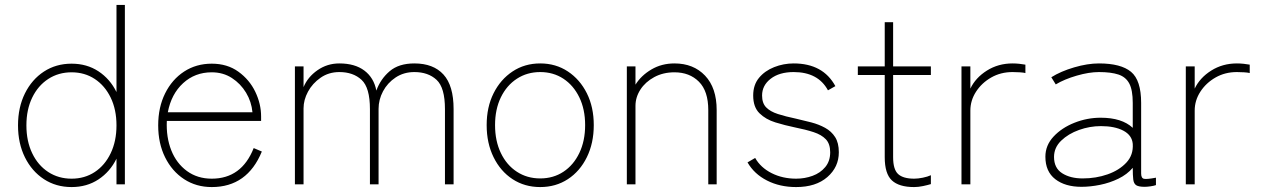

<svg xmlns="http://www.w3.org/2000/svg" viewBox="-20 -747 5117 778"><path d="M270 11Q207 11 158 -21Q109 -53 81 -109.5Q53 -166 53 -239Q53 -312 81 -368.5Q109 -425 158 -457Q207 -489 270 -489Q332 -489 379 -458Q426 -427 452 -374V-727H486V0H452V-104Q426 -51 379 -20Q332 11 270 11ZM270 -23Q323 -23 364 -50Q405 -77 428.5 -126Q452 -175 452 -239Q452 -303 428.5 -351.5Q405 -400 364 -427Q323 -454 270 -454Q217 -454 175.5 -427Q134 -400 110.5 -351.5Q87 -303 87 -239Q87 -175 110.5 -126Q134 -77 175.5 -50Q217 -23 270 -23Z M838 11Q775 11 726 -21Q677 -53 649 -109.5Q621 -166 621 -239Q621 -312 649 -368.5Q677 -425 726 -457Q775 -489 838 -489Q901 -489 946 -456.5Q991 -424 1014.5 -375Q1038 -326 1038 -275V-257H656Q653 -191 674 -138Q695 -85 737.5 -54Q780 -23 838 -23Q959 -23 1008 -147L1041 -133Q982 11 838 11ZM660 -292H1003Q999 -335 977 -371.5Q955 -408 919.5 -431Q884 -454 838 -454Q770 -454 722 -410Q674 -366 660 -292Z M1175 0V-478H1210V-394Q1227 -435 1266.5 -462.5Q1306 -490 1355 -490Q1418 -490 1456.5 -461Q1495 -432 1505 -380Q1522 -427 1559 -458.5Q1596 -490 1659 -490Q1736 -490 1777 -445Q1818 -400 1818 -305V0H1783V-305Q1783 -392 1749 -423.5Q1715 -455 1659 -455Q1616 -455 1583 -433Q1550 -411 1532 -377Q1514 -343 1514 -306V0H1479V-305Q1479 -392 1445 -423.5Q1411 -455 1355 -455Q1312 -455 1279 -432Q1246 -409 1228 -375.5Q1210 -342 1210 -308V0Z M2169 11Q2106 11 2057 -21Q2008 -53 1980 -110Q1952 -167 1952 -240Q1952 -313 1980 -369Q2008 -425 2057 -457.5Q2106 -490 2169 -490Q2232 -490 2281 -457.5Q2330 -425 2358 -369Q2386 -313 2386 -240Q2386 -167 2358 -110Q2330 -53 2281 -21Q2232 11 2169 11ZM2169 -24Q2222 -24 2263 -51Q2304 -78 2327.5 -127Q2351 -176 2351 -240Q2351 -304 2327.5 -352.5Q2304 -401 2263 -428Q2222 -455 2169 -455Q2116 -455 2074.5 -428Q2033 -401 2009.5 -352.5Q1986 -304 1986 -240Q1986 -176 2009.5 -127Q2033 -78 2074.5 -51Q2116 -24 2169 -24Z M2520 0V-478H2555V-404Q2578 -441 2619.5 -465.5Q2661 -490 2713 -490Q2790 -490 2837 -440.5Q2884 -391 2884 -301V0H2850V-301Q2850 -378 2812 -416Q2774 -454 2713 -454Q2667 -454 2631 -434.5Q2595 -415 2575 -384Q2555 -353 2555 -318V0Z M3206 11Q3140 11 3088 -15.5Q3036 -42 3009 -89L3040 -107Q3062 -68 3106.5 -45.5Q3151 -23 3206 -23Q3241 -23 3272.5 -34.5Q3304 -46 3324 -70Q3344 -94 3344 -130Q3344 -164 3326.5 -182.5Q3309 -201 3277 -211.5Q3245 -222 3200 -231Q3161 -239 3122 -251Q3083 -263 3057.5 -288Q3032 -313 3032 -360Q3032 -403 3055.5 -431.5Q3079 -460 3117 -475Q3155 -490 3196 -490Q3315 -490 3365 -398L3335 -381Q3295 -455 3196 -455Q3138 -455 3103 -428Q3068 -401 3068 -360Q3068 -329 3084.5 -312Q3101 -295 3132 -285Q3163 -275 3206 -266Q3237 -259 3267.5 -251Q3298 -243 3323.5 -229Q3349 -215 3364 -191.5Q3379 -168 3379 -130Q3379 -70 3332.5 -29.5Q3286 11 3206 11Z M3684 11Q3623 11 3594 -16Q3565 -43 3565 -110V-443H3456V-478H3565V-657H3599V-478H3752V-443H3599V-110Q3599 -60 3619.5 -41.5Q3640 -23 3684 -23Q3700 -23 3719.5 -27Q3739 -31 3752 -37V-1Q3739 3 3720 7Q3701 11 3684 11Z M3876 0V-478H3912V-388Q3933 -432 3979 -461Q4025 -490 4083 -490Q4096 -490 4110.5 -488.5Q4125 -487 4135 -485V-451Q4128 -453 4112.5 -454Q4097 -455 4083 -455Q4035 -455 3996.5 -433Q3958 -411 3935 -375.5Q3912 -340 3912 -299V0Z M4362 10Q4296 10 4256 -21Q4216 -52 4216 -112Q4216 -158 4249 -193.5Q4282 -229 4333.5 -249.5Q4385 -270 4440 -270Q4526 -270 4570 -229V-330Q4570 -382 4556 -408.5Q4542 -435 4512 -445Q4482 -455 4433 -455Q4393 -455 4343 -440.5Q4293 -426 4258 -405L4240 -434Q4278 -458 4332.5 -474Q4387 -490 4433 -490Q4522 -490 4563 -456Q4604 -422 4604 -330V-44Q4604 -25 4615.5 -22.5Q4627 -20 4664 -27V3Q4656 6 4642 8Q4628 10 4618 10Q4594 10 4584 3.5Q4574 -3 4572 -20Q4570 -37 4570 -67Q4547 -40 4512 -23Q4477 -6 4437.5 2Q4398 10 4362 10ZM4367 -24Q4421 -24 4468 -40.5Q4515 -57 4544 -88Q4573 -119 4570 -164Q4567 -199 4532 -217.5Q4497 -236 4441 -236Q4396 -236 4352.5 -220.5Q4309 -205 4280 -177Q4251 -149 4251 -111Q4251 -66 4284 -45Q4317 -24 4367 -24Z M4785 0V-478H4821V-388Q4842 -432 4888 -461Q4934 -490 4992 -490Q5005 -490 5019.5 -488.5Q5034 -487 5044 -485V-451Q5037 -453 5021.5 -454Q5006 -455 4992 -455Q4944 -455 4905.5 -433Q4867 -411 4844 -375.5Q4821 -340 4821 -299V0Z"/></svg>

Font: Zen Kaku Gothic Antique Light
Style: Regular
Weight: 300
Designer: Yoshimichi Ohira
Foundry: Positype
Version: Version 1.001